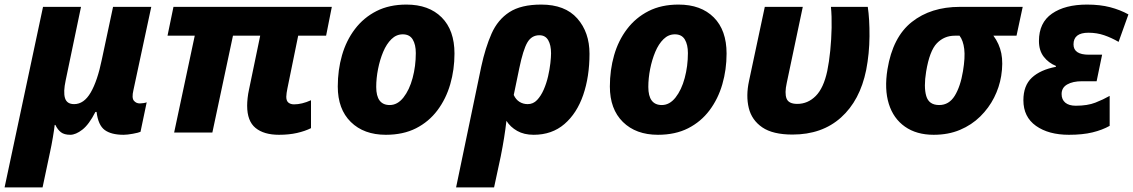

<svg xmlns="http://www.w3.org/2000/svg" viewBox="-56 -579 4951 839"><path d="M-36 240 132 -549H298L231 -228Q220 -177 228 -150.5Q236 -124 268 -124Q311 -124 340.5 -175Q370 -226 389 -319L438 -549H605L527 -185Q519 -151 529 -139Q539 -127 555 -127Q562 -127 571.5 -128.5Q581 -130 585 -132L558 -3Q549 1 524.5 5.5Q500 10 484 10Q430 10 401.5 -11Q373 -32 366 -90H361Q333 -35 304 -12.5Q275 10 251 10Q225 10 210.5 -1Q196 -12 186 -33H183Q181 -14 175 21.5Q169 57 163 84L130 240Z M1163 10Q1097 10 1060.5 -20Q1024 -50 1024 -117Q1024 -132 1026 -150.5Q1028 -169 1032 -187L1081 -423H962L872 0H705L795 -423H676L702 -549H1394L1369 -423H1247L1200 -193Q1198 -183 1196.5 -173Q1195 -163 1195 -156Q1195 -138 1204.5 -130.5Q1214 -123 1229 -123Q1246 -123 1264.5 -127.5Q1283 -132 1303 -141V-19Q1277 -6 1242 2Q1207 10 1163 10Z M1630 10Q1534 10 1477 -46Q1420 -102 1420 -201Q1420 -273 1438.5 -337.5Q1457 -402 1495 -452Q1533 -502 1589 -530.5Q1645 -559 1720 -559Q1818 -559 1874 -503Q1930 -447 1930 -345Q1930 -275 1911.5 -211Q1893 -147 1855.5 -97Q1818 -47 1762 -18.5Q1706 10 1630 10ZM1647 -120Q1681 -120 1707 -153Q1733 -186 1747 -238Q1761 -290 1761 -347Q1761 -384 1747.5 -406.5Q1734 -429 1704 -429Q1676 -429 1654.5 -408Q1633 -387 1618.5 -352.5Q1604 -318 1596 -277.5Q1588 -237 1588 -199Q1588 -120 1647 -120Z M2047 -288Q2065 -371 2092 -432Q2119 -493 2170 -526Q2221 -559 2309 -559Q2413 -559 2466.5 -498.5Q2520 -438 2520 -344Q2520 -244 2492.5 -164Q2465 -84 2410.5 -37Q2356 10 2276 10Q2234 10 2204 -7Q2174 -24 2157 -51Q2149 20 2132 105L2103 240H1937ZM2250 -124Q2274 -124 2291 -142Q2308 -160 2320 -187.5Q2332 -215 2339 -245.5Q2346 -276 2349 -303Q2352 -330 2352 -346Q2352 -382 2339.5 -403.5Q2327 -425 2301 -425Q2267 -425 2248.5 -393.5Q2230 -362 2213 -280L2189 -164Q2198 -144 2214 -134Q2230 -124 2250 -124Z M2819 10Q2723 10 2666 -46Q2609 -102 2609 -201Q2609 -273 2627.5 -337.5Q2646 -402 2684 -452Q2722 -502 2778 -530.5Q2834 -559 2909 -559Q3007 -559 3063 -503Q3119 -447 3119 -345Q3119 -275 3100.5 -211Q3082 -147 3044.5 -97Q3007 -47 2951 -18.5Q2895 10 2819 10ZM2836 -120Q2870 -120 2896 -153Q2922 -186 2936 -238Q2950 -290 2950 -347Q2950 -384 2936.5 -406.5Q2923 -429 2893 -429Q2865 -429 2843.5 -408Q2822 -387 2807.5 -352.5Q2793 -318 2785 -277.5Q2777 -237 2777 -199Q2777 -120 2836 -120Z M3407 9Q3321 9 3275 -22.5Q3229 -54 3216 -107Q3203 -160 3217 -225L3286 -549H3452L3382 -217Q3372 -172 3381 -148.5Q3390 -125 3428 -125Q3474 -125 3508.5 -159.5Q3543 -194 3559 -269Q3567 -308 3572 -357.5Q3577 -407 3578 -457.5Q3579 -508 3575 -549H3736Q3744 -496 3743.5 -420.5Q3743 -345 3729 -273Q3702 -140 3619 -65.5Q3536 9 3407 9Z M4024 10Q3949 10 3898.5 -25.5Q3848 -61 3828 -125Q3808 -189 3822 -276Q3845 -417 3928.5 -483Q4012 -549 4138 -549H4413L4386 -423H4285Q4311 -388 4319.5 -346Q4328 -304 4319 -247Q4311 -198 4288 -152.5Q4265 -107 4227.5 -70Q4190 -33 4139 -11.5Q4088 10 4024 10ZM4048 -120Q4091 -120 4116 -160.5Q4141 -201 4152 -268Q4162 -328 4157.5 -365Q4153 -402 4137 -423H4116Q4070 -423 4038 -390Q4006 -357 3991 -266Q3980 -199 3991.5 -159.5Q4003 -120 4048 -120Z M4615 10Q4526 10 4471 -29Q4416 -68 4416 -141Q4416 -205 4453 -239.5Q4490 -274 4558 -287V-291Q4526 -304 4505 -331Q4484 -358 4484 -400Q4484 -480 4541 -519.5Q4598 -559 4694 -559Q4751 -559 4795 -547.5Q4839 -536 4875 -516L4832 -396Q4801 -414 4769 -425Q4737 -436 4700 -436Q4635 -436 4635 -385Q4635 -340 4702 -340H4760L4736 -224H4672Q4632 -224 4607.5 -210Q4583 -196 4583 -168Q4583 -144 4599 -130.5Q4615 -117 4645 -117Q4696 -117 4730.5 -130.5Q4765 -144 4793 -160V-29Q4761 -11 4718 -0.5Q4675 10 4615 10Z"/></svg>

Font: Noto Sans ExtraBold
Style: Italic
Weight: 800
Italic angle: -12°
Designer: Monotype Design Team
Foundry: Monotype Imaging Inc.
Version: Version 2.013; ttfautohint (v1.8.4.7-5d5b)